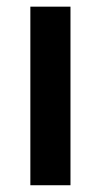

<svg xmlns="http://www.w3.org/2000/svg" viewBox="-20 -548 303 568"><path d="M188.5 -528.3H69.8V0H188.5Z"/></svg>

Font: Roboto Medium
Style: Regular
Weight: 500
Designer: Google
Version: Version 2.137; 2017